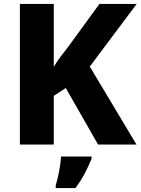

<svg xmlns="http://www.w3.org/2000/svg" viewBox="-20 -734 714 975"><path d="M673 0H478L314 -287L253 -247V0H81V-714H253V-395Q269 -421 288 -446.5Q307 -472 326 -496L485 -714H674L436 -396ZM445 72Q430 109 411 145.5Q392 182 363 221H263V207Q269 187 275 160.5Q281 134 285 107.5Q289 81 290 61H445Z"/></svg>

Font: Noto Sans Lao Looped ExtraBold
Style: Regular
Weight: 800
Designer: Mark Frömberg, Ben Mitchell
Foundry: The Fontpad Ltd
Version: Version 1.002; ttfautohint (v1.8.4.7-5d5b)